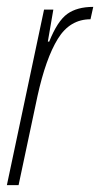

<svg xmlns="http://www.w3.org/2000/svg" viewBox="-20 -538 291 558"><path d="M108 -510H135L119 -417H123Q147 -477 175.5 -497.5Q204 -518 251 -518L243 -482Q183 -482 148 -425Q113 -368 89 -259L34 0H0Z"/></svg>

Font: Saira Ultra Condensed Thin
Style: Italic
Weight: 100
Width: 1
Italic angle: -12°
Designer: Hector Gatti with collaboration of the Omnibus-Type team
Foundry: Omnibus-Type
Version: Version 1.001; ttfautohint (v1.8)